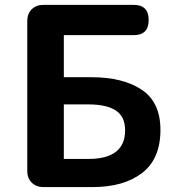

<svg xmlns="http://www.w3.org/2000/svg" viewBox="-20 -760 715 780"><path d="M156.2 -740.2H523.4Q584 -740.2 584 -678.7Q584 -617.2 523.4 -617.2H239.3V-446.3H351.6Q479.5 -446.3 555.7 -395.5Q631.8 -344.7 631.8 -232.4Q631.8 -114.3 557.1 -57.1Q482.4 0 356.4 0H156.2Q127 0 108.9 -18.1Q90.8 -36.1 90.8 -65.4V-674.8Q90.8 -704.1 108.9 -722.2Q127 -740.2 156.2 -740.2ZM239.3 -335.9V-114.3H338.9Q488.3 -114.3 488.3 -230.5Q488.3 -286.1 450.7 -311Q413.1 -335.9 337.9 -335.9Z"/></svg>

Font: GenSenMaruGothic TW TTF Bold
Style: Regular
Weight: 700
Version: Version 1.301